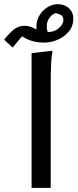

<svg xmlns="http://www.w3.org/2000/svg" viewBox="-56 -904 373 924"><path d="M96 -648 196 -660V-652Q192 -634 190.5 -607Q189 -580 188.5 -552Q188 -524 188 -504V0H96ZM5 -675 -36 -713Q-16 -739 7.5 -759.5Q31 -780 62 -780Q78 -780 91.5 -775Q105 -770 117.5 -763.5Q130 -757 141 -752L127 -734Q128 -740 123.5 -751Q119 -762 119 -775Q119 -805 134 -830Q149 -855 173 -869.5Q197 -884 222 -884Q255 -884 276 -864Q297 -844 297 -816Q297 -778 275 -752Q253 -726 221 -712.5Q189 -699 157 -699Q119 -699 88.5 -710Q58 -721 28 -746L82 -747Q55 -737 38.5 -716Q22 -695 5 -675ZM191 -730 139 -752Q192 -743 220.5 -763.5Q249 -784 249 -809Q249 -829 227.5 -836.5Q206 -844 180 -840L242 -851Q202 -843 185.5 -823Q169 -803 169 -778Q169 -759 175 -748.5Q181 -738 191 -730Z"/></svg>

Font: Kufam
Style: Italic
Weight: 400
Italic angle: -11°
Designer: Artur Schmal
Foundry: Original Type
Version: Version 1.301; ttfautohint (v1.8.3)